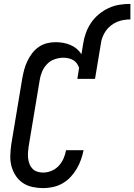

<svg xmlns="http://www.w3.org/2000/svg" viewBox="-20 -960 691 988"><path d="M202 8Q174 8 146.5 2Q119 -4 97 -19Q75 -34 60.5 -56.5Q46 -79 39 -105Q32 -131 33 -160Q34 -189 38 -217L95 -559Q99 -581 105 -603Q111 -625 121 -646Q131 -667 145.5 -686Q160 -705 179.5 -718.5Q199 -732 221.5 -737.5Q244 -743 266 -743Q286 -743 305.5 -739.5Q325 -736 342.5 -728.5Q360 -721 374.5 -709Q389 -697 399 -681L408 -735Q412 -763 422 -790.5Q432 -818 448.5 -842.5Q465 -867 488.5 -886.5Q512 -906 539 -918.5Q566 -931 594.5 -935.5Q623 -940 651 -940V-860Q633 -860 615.5 -857Q598 -854 581.5 -847Q565 -840 550 -828Q535 -816 524.5 -801Q514 -786 507.5 -769Q501 -752 499 -735L469 -554H378L387 -611Q383 -623 375.5 -633.5Q368 -644 357 -650.5Q346 -657 332.5 -660Q319 -663 306 -663Q284 -663 261 -655Q238 -647 221.5 -629.5Q205 -612 196 -590Q187 -568 184 -546L127 -204Q125 -189 124 -173.5Q123 -158 125 -143Q127 -128 132.5 -114.5Q138 -101 148 -91Q158 -81 172.5 -76.5Q187 -72 202 -72Q224 -72 245.5 -81Q267 -90 282.5 -107Q298 -124 307 -144.5Q316 -165 320 -187H410Q405 -162 396.5 -138Q388 -114 374.5 -91Q361 -68 342.5 -48.5Q324 -29 301 -16Q278 -3 252.5 2.5Q227 8 202 8Z"/></svg>

Font: Iosevka Slab Medium Oblique
Style: Regular
Weight: 500
Italic angle: -9°
Monospace: yes
Designer: Belleve Invis
Foundry: Belleve Invis
Version: Version 11.1.1; ttfautohint (v1.8.3)